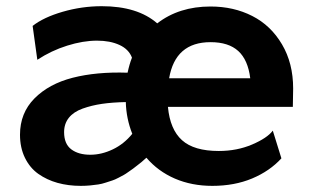

<svg xmlns="http://www.w3.org/2000/svg" viewBox="-20 -588 1012 623"><path d="M931.2 -300.8 930.2 -241.2H524.9Q531.7 -168 570.6 -133.1Q609.4 -98.1 689.9 -98.1Q749 -98.1 798.1 -119.1Q847.2 -140.1 865.2 -164.1L893.1 -74.2Q855 -32.7 797.9 -8.8Q740.7 15.1 668.9 15.1Q602.1 15.1 547.4 -8.5Q492.7 -32.2 455.1 -76.2L439 -62Q437.5 -61 426.3 -52Q415 -43 412.1 -41Q409.2 -39.1 397.9 -31Q386.7 -22.9 381.6 -20.3Q376.5 -17.6 364.5 -11.2Q352.5 -4.9 344.5 -2.4Q336.4 0 323.5 4.4Q310.5 8.8 298.8 10.5Q287.1 12.2 272.5 13.7Q257.8 15.1 242.2 15.1Q201.7 15.1 166.7 5.4Q131.8 -4.4 104.2 -23.9Q76.7 -43.5 60.8 -76.2Q44.9 -108.9 44.9 -150.9Q44.9 -221.2 91.8 -268.6Q138.7 -315.9 215.8 -335.7Q293 -355.5 394 -352.1Q399.9 -379.9 408.2 -400.9Q397.9 -428.2 367.7 -442.1Q337.4 -456.1 294.9 -456.1Q249.5 -456.1 198 -439.9Q146.5 -423.8 101.1 -394L85.9 -503.9Q121.1 -531.7 183.3 -549.8Q245.6 -567.9 310.1 -567.9Q426.3 -567.9 490.2 -512.2Q561 -566.9 663.1 -566.9Q738.3 -566.9 798.6 -536.1Q858.9 -505.4 895 -444.1Q931.2 -382.8 931.2 -300.8ZM663.1 -451.2Q548.8 -451.2 528.8 -334H792Q784.7 -393.6 753.2 -422.4Q721.7 -451.2 663.1 -451.2ZM272.9 -85.9Q309.6 -85.9 345.9 -103.3Q382.3 -120.6 409.2 -153.8Q389.6 -203.1 388.2 -256.8Q344.2 -255.9 310.8 -251Q277.3 -246.1 248 -235.6Q218.8 -225.1 203.4 -205.8Q188 -186.5 188 -159.2Q188 -121.1 211.2 -103.5Q234.4 -85.9 272.9 -85.9Z"/></svg>

Font: Stilu SemiBold
Style: Regular
Weight: 600
Designer: Genilson Lima Santos
Foundry: Genilson Lima Santos
Version: Version 1.200;PS 001.200;hotconv 1.0.88;makeotf.lib2.5.64775